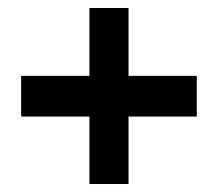

<svg xmlns="http://www.w3.org/2000/svg" viewBox="-20 -567 546 481"><path d="M473 -377V-275H302V-106H204V-275H33V-377H204V-547H302V-377Z"/></svg>

Font: Montserrat SemiBold
Style: Regular
Weight: 600
Designer: Julieta Ulanovsky
Foundry: Julieta Ulanovsky
Version: Version 6.001